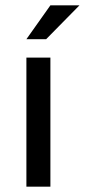

<svg xmlns="http://www.w3.org/2000/svg" viewBox="-20 -700 318 720"><path d="M169 0H79V-484H169ZM278 -680 153 -553H79L169 -680Z"/></svg>

Font: Play
Style: Regular
Weight: 400
Designer: Jonas Hecksher
Foundry: Jonas Hecksher, Playtypeª, e-types AS
Version: Version 1.002